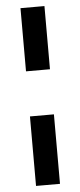

<svg xmlns="http://www.w3.org/2000/svg" viewBox="-57 -691 367 878"><g transform="rotate(-5 127.0 -252.0)"><path d="M72 156V-163H182V156ZM72 -370V-660H182V-370Z"/></g></svg>

Font: Bricolage Grotesque 28pt SemiBold
Style: Regular
Weight: 600
Version: Version 1.001;gftools[0.9.33.dev8+g029e19f]